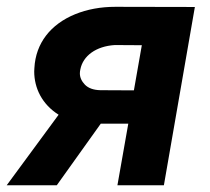

<svg xmlns="http://www.w3.org/2000/svg" viewBox="-56 -549 623 569"><path d="M286.1 -528.8C242.7 -528.8 202.6 -521.5 166.5 -506.8C94.2 -477.1 49.8 -421.4 45.9 -347.2C45.9 -343.8 45.4 -340.8 45.4 -337.4C45.4 -287.6 68.8 -239.7 117.7 -209L-36.1 0H112.3L242.7 -182.6H324.2L292 0H429.7L521.5 -528.3ZM182.1 -343.3C189.9 -383.8 229 -412.1 284.2 -415.5L364.3 -415L340.8 -281.2L241.2 -281.7C221.2 -282.2 206.1 -287.6 195.8 -297.9C186 -308.1 180.7 -319.3 180.7 -331.5C180.7 -335 181.2 -339.4 182.1 -343.3Z"/></svg>

Font: Roboto
Style: Bold Italic
Weight: 700
Italic angle: -12°
Designer: Google
Version: Version 2.137; 2017